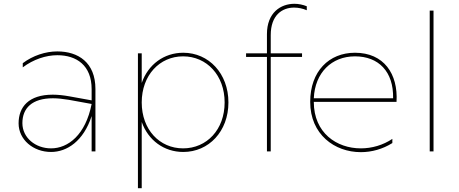

<svg xmlns="http://www.w3.org/2000/svg" viewBox="-20 -798 2420 1012"><path d="M463 0H483V-329C483 -469 392 -527 282 -527C220 -527 153 -505 100 -465V-443C156 -485 222 -507 282 -507C384 -507 463 -453 463 -328V-269L347 -290C314 -296 284 -299 258 -299C131 -299 78 -234 78 -148C78 -62 155 3 249 3C333 3 420 -54 463 -186ZM98 -149C98 -228 149 -280 259 -280C284 -280 311 -277 342 -272L463 -250C431 -87 339 -16 249 -16C167 -16 98 -72 98 -149Z M946 -520C844 -520 761 -458 727 -361V-517H707V194H727V-155C761 -59 844 3 946 3C1080 3 1184 -105 1184 -258C1184 -411 1080 -520 946 -520ZM945 -501C1070 -501 1164 -401 1164 -258C1164 -115 1070 -16 945 -16C821 -16 727 -115 727 -258C727 -401 821 -501 945 -501Z M1387 -618V-517H1277V-498H1387V0H1407V-498H1572V-517H1407V-613C1407 -718 1467 -758 1530 -758C1553 -758 1576 -753 1597 -744V-765C1577 -773 1554 -778 1532 -778C1460 -778 1387 -732 1387 -618Z M1882 4C1939 4 1997 -12 2048 -44V-66C1999 -33 1940 -16 1882 -16C1755 -16 1634 -97 1634 -261H2070C2079 -409 2003 -520 1851 -520C1714 -520 1615 -422 1615 -261C1615 -89 1744 4 1882 4ZM2052 -280H1634C1640 -415 1728 -501 1851 -501C1975 -501 2055 -421 2052 -280Z M2245 0H2265V-742H2245Z"/></svg>

Font: Chess Sans Thin
Style: Regular
Weight: 100
Designer: Wolf Bōese
Foundry: Wolf Bōese
Version: Version 7.223;Glyphs 3.3 (3306)